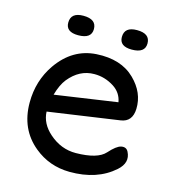

<svg xmlns="http://www.w3.org/2000/svg" viewBox="-104 -749 756 853"><g transform="rotate(15 274.0 -322.0)"><path d="M421.4 -665Q481.4 -665 481.4 -619.6Q481.4 -575.2 420.4 -575.2Q363.8 -575.2 363.8 -618.2Q363.8 -665 421.4 -665ZM174.8 -665Q234.9 -665 234.9 -619.6Q234.9 -575.2 173.8 -575.2Q117.2 -575.2 117.2 -618.2Q117.2 -665 174.8 -665ZM126.5 -211.4Q128.9 -156.2 176.3 -114.7Q231 -66.4 299.3 -66.9Q398.9 -67.9 433.1 -106Q465.8 -142.6 486.8 -147Q510.3 -151.9 520 -132.3Q543 -86.9 498.5 -47.4Q420.4 22 293.5 21Q200.2 20 130.4 -37.6Q43.5 -108.9 43.5 -231Q43.5 -331.5 98.1 -410.2Q166.5 -508.3 274.9 -515.1Q387.7 -522 451.2 -459.5Q511.2 -400.9 508.8 -326.2Q506.8 -266.1 454.6 -258.8ZM137.2 -292 424.3 -334Q417 -376.5 379.9 -400.4Q336.9 -427.7 288.6 -427.2Q221.2 -427.2 172.4 -367.2Q150.9 -340.3 137.2 -292Z"/></g></svg>

Font: Comic Relief
Style: Regular
Weight: 400
Designer: Jeff Davis
Foundry: Loudifier
Version: Version 1.0